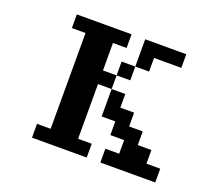

<svg xmlns="http://www.w3.org/2000/svg" viewBox="-124 -866 1247 1098"><g transform="rotate(20 500.0 -317.0)"><path d="M167 -26.4H250V-609.4H167V-692.4H500V-609.4H417V-442.4H500V-359.4H417V-26.4H500V57.6H167ZM500 -359.4H583V-276.4H667V-192.4H750V-109.4H833V-26.4H917V57.6H583V-26.4H667V-109.4H583V-192.4H500ZM583 -526.4V-442.4H500V-526.4ZM583 -526.4V-692.4H833V-609.4H667V-526.4Z"/></g></svg>

Font: KH Dot Dougenzaka 12
Style: Regular
Weight: 400
Designer: Original version for X68000 by Keitarou Hiraki (http://hp.vector.co.jp/authors/VA000874/) / TrueType conversion by Homem
Version: Version 1.00.20150527